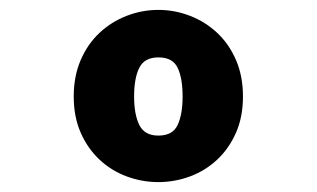

<svg xmlns="http://www.w3.org/2000/svg" viewBox="-20 -728 640 388"><path d="M300 -360Q267 -360 236 -371.5Q205 -383 181 -405.5Q157 -428 143 -460Q129 -492 129 -533Q129 -574 143 -606.5Q157 -639 181 -661.5Q205 -684 236 -696Q267 -708 300 -708Q333 -708 364 -696Q395 -684 419 -661.5Q443 -639 457 -606.5Q471 -574 471 -533Q471 -492 457 -460Q443 -428 419 -405.5Q395 -383 364 -371.5Q333 -360 300 -360ZM300 -454Q329 -454 339 -475.5Q349 -497 349 -533Q349 -570 339 -591Q329 -612 300 -612Q272 -612 261.5 -591Q251 -570 251 -533Q251 -497 261.5 -475.5Q272 -454 300 -454Z"/></svg>

Font: Source Code Pro Black
Style: Regular
Weight: 900
Monospace: yes
Designer: Paul D. Hunt, Teo Tuominen
Foundry: Adobe Systems Incorporated
Version: Version 2.030;PS 1.000;hotconv 16.6.51;makeotf.lib2.5.65220